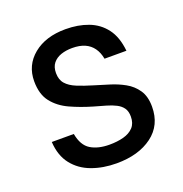

<svg xmlns="http://www.w3.org/2000/svg" viewBox="-107 -651 718 754"><g transform="rotate(-20 252.0 -274.0)"><path d="M255.5 8.5Q199 8.5 152.2 -8.8Q105.5 -26 76.5 -62.8Q47.5 -99.5 44 -157.5H136Q145 -107.5 175.8 -88.8Q206.5 -70 254 -70Q286.5 -70 312.8 -77Q339 -84 354.5 -100.5Q370 -117 370 -145.5Q370 -167.5 360.5 -181Q351 -194.5 334 -203.2Q317 -212 294.2 -218.5Q271.5 -225 245 -232.5Q195.5 -247 153.5 -266.2Q111.5 -285.5 86 -318Q60.5 -350.5 60.5 -405Q60.5 -472 111.5 -513.8Q162.5 -555.5 245.5 -555.5Q298 -555.5 340.2 -539.5Q382.5 -523.5 409.2 -488.2Q436 -453 442 -394H350.5Q345.5 -421 332.2 -439.5Q319 -458 297.5 -467.5Q276 -477 245 -477Q219 -477 198 -469.8Q177 -462.5 164.5 -447Q152 -431.5 152 -406Q152 -378 167 -361Q182 -344 209.5 -332.8Q237 -321.5 274 -310.5Q302.5 -301.5 335 -291.8Q367.5 -282 396.2 -266Q425 -250 443.2 -223.2Q461.5 -196.5 461.5 -153.5Q461.5 -76.5 404.5 -34Q347.5 8.5 255.5 8.5Z"/></g></svg>

Font: Spline Sans
Style: Regular
Weight: 400
Designer: Eben Sorkin, Mirko Velimirovic
Foundry: Sorkin Type
Version: Version 1.001